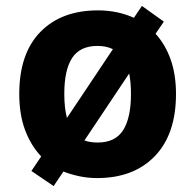

<svg xmlns="http://www.w3.org/2000/svg" viewBox="-20 -591 659 648"><path d="M574 -274Q574 -138 502.5 -64Q431 10 308 10Q277 10 248.5 4Q220 -2 194 -12L161 37L86 -14L119 -63Q84 -100 64.5 -152.5Q45 -205 45 -274Q45 -410 116 -483Q187 -556 311 -556Q376 -556 432 -531L459 -571L533 -518L505 -477Q538 -441 556 -390Q574 -339 574 -274ZM197 -274Q197 -226 206 -193L361 -425Q339 -436 309 -436Q250 -436 223.5 -395.5Q197 -355 197 -274ZM422 -274Q422 -313 416 -343L265 -117Q283 -110 310 -110Q369 -110 395.5 -151.5Q422 -193 422 -274Z"/></svg>

Font: Noto Sans Sinhala
Style: Bold
Weight: 700
Designer: Jelle Bosma - Monotype Design Team
Foundry: Monotype Imaging Inc.
Version: Version 2.006; ttfautohint (v1.8.4.7-5d5b)